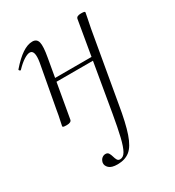

<svg xmlns="http://www.w3.org/2000/svg" viewBox="-164 -491 785 863"><g transform="rotate(-30 228.0 -60.0)"><path d="M193 275Q162 275 149 262.5Q136 250 138 235Q141 221 149.5 214Q158 207 168 207Q179 207 184 215Q189 223 192 234Q195 245 199.5 253Q204 261 214 261Q231 261 242.5 241Q254 221 264.5 177.5Q275 134 287 64L363 -381Q365 -395 388 -395Q402 -395 405.5 -393.5Q409 -392 409 -389Q409 -386 404 -363Q399 -340 394 -313L332 42Q317 133 299.5 184Q282 235 257 255Q232 275 193 275ZM83 8Q70 8 66 6.5Q62 5 62 2Q62 -1 67.5 -24.5Q73 -48 77 -74L118 -297Q128 -358 101 -358Q89 -358 70 -346Q51 -334 29 -311Q26 -307 21.5 -311.5Q17 -316 21 -319Q54 -357 82.5 -376Q111 -395 136 -395Q159 -395 164.5 -373.5Q170 -352 160 -297L109 -6Q107 8 83 8ZM118 -184 122 -202H352L349 -184Z"/></g></svg>

Font: Cormorant Infant Light
Style: Italic
Weight: 300
Italic angle: -10°
Designer: Christian Thalmann (Catharsis Fonts)
Foundry: Catharsis Fonts
Version: Version 4.001